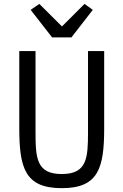

<svg xmlns="http://www.w3.org/2000/svg" viewBox="-20 -963 640 995"><path d="M79.9 -698.2V-299C79.9 -92 110.1 12.1 300.1 12.1C490.1 12.1 519.9 -92 519.9 -299V-698.2H436.1V-279.1C436.1 -144.2 431.1 -61.1 300.1 -61.1C169 -61.1 164.1 -144.2 164.1 -279.1V-698.2ZM138.8 -911.9 250 -769.2H350.1L460.9 -911.9L418 -942.8L301.1 -826L183.9 -942.8Z"/></svg>

Font: Margiela Mono
Style: Regular
Weight: 400
Designer: Mike Abbink, Paul van der Laan, Pieter van Rosmalen
Foundry: Bold Monday
Version: Version 2.003 2021